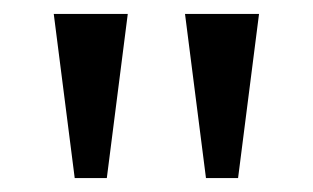

<svg xmlns="http://www.w3.org/2000/svg" viewBox="-20 -734 448 275"><path d="M275 -479 245 -714H351L321 -479ZM87 -479 57 -714H163L133 -479Z"/></svg>

Font: Noto Serif Tamil
Style: Regular
Weight: 400
Designer: Indian Type Foundry, Tom Grace, and the Monotype Design Team
Foundry: Monotype Imaging Inc.
Version: Version 2.003